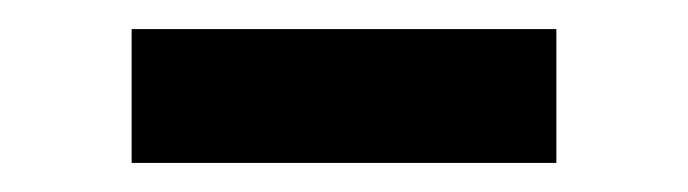

<svg xmlns="http://www.w3.org/2000/svg" viewBox="-20 -366 473 132"><path d="M362.5 -254H70.5V-346H362.5Z"/></svg>

Font: Acari Sans
Style: Bold
Weight: 700
Designer: Alfredo Marco Pradil and Stefan Peev (font) & Cristiano Sobral (main changes)
Foundry: Alfredo Marco Pradil and Stefan Peev (font) & Cristiano Sobral (main changes)
Version: Version 1.063; ttfautohint (v1.8.3)